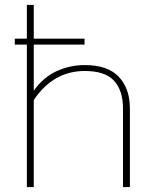

<svg xmlns="http://www.w3.org/2000/svg" viewBox="-20 -759 622 779"><path d="M89 -578H40V-602H89V-739H117V-602H323V-578H117V-391Q156 -446 210 -470.5Q264 -495 324 -495Q417 -495 462 -447.5Q507 -400 507 -319V0H479V-318Q479 -392 442.5 -431.5Q406 -471 324 -471Q196 -471 117 -353V0H89Z"/></svg>

Font: Prompt Thin
Style: Regular
Weight: 250
Designer: Katatrad Team
Foundry: CadsonDemak
Version: Version 1.001